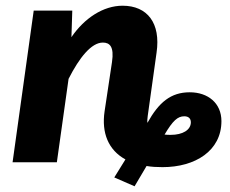

<svg xmlns="http://www.w3.org/2000/svg" viewBox="-20 -568 806 672"><path d="M644 -245C578 -245 536 -210 496 -138C495 -145 496 -153 497 -162L528 -384C543 -487 496 -548 409 -548C341 -548 275 -504 230 -438L233 -531H98L24 0H179L220 -292C258 -367 300 -419 340 -419C364 -419 380 -405 372 -351L346 -178C335 -103 359 -43 419 -10L380 53L451 84L493 13C510 16 529 17 549 17C663 17 755 -40 755 -144C755 -207 708 -245 644 -245ZM578 -96C570 -96 562 -96 556 -97C585 -146 602 -161 625 -161C640 -161 648 -153 648 -140C648 -113 619 -96 578 -96Z"/></svg>

Font: Fira Sans
Style: Bold Italic
Weight: 700
Italic angle: -8°
Designer: bBox Type GmbH & Carrois Corporate GbR & Edenspiekermann AG
Foundry: bBox Type GmbH & Carrois Corporate GbR & Edenspiekermann AG
Version: Version 4.301;PS 004.301;hotconv 1.0.88;makeotf.lib2.5.64775